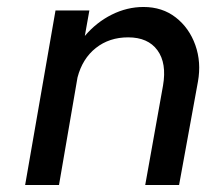

<svg xmlns="http://www.w3.org/2000/svg" viewBox="-20 -530 591 550"><path d="M139 -500H236L223 -427Q256 -466 300 -488Q344 -510 391 -510Q445 -510 483.5 -480Q522 -450 539.5 -401Q557 -352 547 -296L493 0H396L447 -285Q458 -349 431 -386Q404 -423 347 -423Q293 -423 254.5 -392.5Q216 -362 202 -308L149 0H52Z"/></svg>

Font: Overused Grotesk Medium
Style: Italic
Weight: 500
Italic angle: -10°
Version: Version 0.003